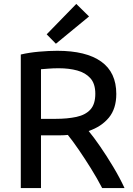

<svg xmlns="http://www.w3.org/2000/svg" viewBox="-20 -959 678 979"><path d="M86 0V-681Q128 -691 179 -695.5Q230 -700 272 -700Q419 -700 496 -645Q573 -590 573 -480Q573 -405 535 -359Q497 -313 432 -291Q457 -261 490.5 -212.5Q524 -164 557.5 -108Q591 -52 615 0H501Q475 -50 443.5 -100.5Q412 -151 381.5 -195.5Q351 -240 326 -271Q307 -269 287 -269H189V0ZM189 -353H263Q324 -353 370 -363Q416 -373 441 -400.5Q466 -428 466 -481Q466 -532 441 -560Q416 -588 374 -599.5Q332 -611 280 -611Q250 -611 227.5 -609Q205 -607 189 -606ZM265 -736 218 -784 369 -939 434 -875Z"/></svg>

Font: Ubuntu Sans Medium
Style: Regular
Weight: 500
Designer: Dalton Maag Ltd
Foundry: Dalton Maag Ltd
Version: Version 1.006; ttfautohint (v1.8.4.7-5d5b)